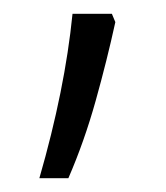

<svg xmlns="http://www.w3.org/2000/svg" viewBox="-20 -128 241 278"><path d="M147 -96Q135 -41 118.5 18Q102 77 79 130H37Q74 2 85 -108H142Z"/></svg>

Font: Noto Sans Hebrew ExtraCondensed Light
Style: Regular
Weight: 300
Width: 2
Designer: Monotype Design Team
Foundry: Monotype Imaging Inc.
Version: Version 2.004; ttfautohint (v1.8.4.7-5d5b)